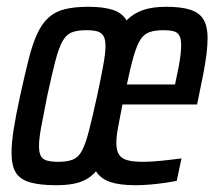

<svg xmlns="http://www.w3.org/2000/svg" viewBox="-20 -538 637 566"><path d="M145 8Q98 8 68.5 -0.5Q39 -9 26.5 -29.5Q14 -50 14 -88Q14 -117 20.5 -158Q27 -199 39 -254Q53 -318 64.5 -363.5Q76 -409 90 -439Q104 -469 123.5 -486.5Q143 -504 171.5 -511Q200 -518 240 -518Q285 -518 312.5 -509Q340 -500 353 -478Q374 -499 402 -508.5Q430 -518 470 -518Q515 -518 542 -509Q569 -500 580.5 -479.5Q592 -459 592 -426Q592 -406 589 -380.5Q586 -355 579 -318.5Q572 -282 561 -230H341Q333 -190 328 -162.5Q323 -135 323 -116Q323 -94 331 -82Q339 -70 356.5 -65.5Q374 -61 402 -61Q417 -61 437 -62.5Q457 -64 477.5 -66.5Q498 -69 515 -71L501 -5Q487 -2 466.5 1Q446 4 423.5 6Q401 8 379 8Q333 8 305 -1.5Q277 -11 263 -33Q250 -18 233.5 -9Q217 0 195.5 4Q174 8 145 8ZM152 -61Q178 -61 194.5 -67.5Q211 -74 221.5 -93.5Q232 -113 242 -151.5Q252 -190 266 -254Q278 -310 284.5 -346Q291 -382 291 -402Q291 -422 285 -432Q279 -442 267 -445.5Q255 -449 234 -449Q208 -449 191.5 -442.5Q175 -436 164 -416Q153 -396 143 -357.5Q133 -319 119 -254Q108 -199 101.5 -164Q95 -129 95 -107Q95 -88 100.5 -78Q106 -68 119 -64.5Q132 -61 152 -61ZM354 -289H496Q503 -321 507 -342.5Q511 -364 512.5 -379.5Q514 -395 514 -405Q514 -424 508.5 -433.5Q503 -443 491.5 -446Q480 -449 462 -449Q438 -449 421.5 -443.5Q405 -438 394.5 -422Q384 -406 374.5 -374Q365 -342 354 -289Z"/></svg>

Font: Saira ExtraCondensed Medium
Style: Italic
Weight: 500
Width: 2
Italic angle: -12°
Designer: Hector Gatti with collaboration of the Omnibus-Type team
Foundry: Omnibus-Type
Version: Version 1.101